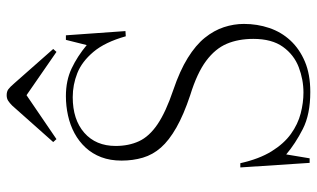

<svg xmlns="http://www.w3.org/2000/svg" viewBox="-212 -748 973 590"><g transform="rotate(-90 275.0 -452.5)"><path d="M288 14Q219 14 174 -9Q129 -32 96 -60L84 12H70L56 -201H69Q82 -143 105.5 -105Q129 -67 159 -45.5Q189 -24 222 -15.5Q255 -7 286 -7Q326 -7 364 -21.5Q402 -36 426.5 -70Q451 -104 451 -161Q451 -207 436 -242.5Q421 -278 383.5 -306Q346 -334 278 -355Q218 -375 178.5 -397.5Q139 -420 117 -445Q95 -470 86 -500.5Q77 -531 77 -566Q77 -601 87.5 -628.5Q98 -656 117 -676.5Q136 -697 161 -710.5Q186 -724 215.5 -730.5Q245 -737 275 -737Q323 -737 360 -719.5Q397 -702 432 -673L448 -737H462L475 -554L459 -553Q441 -617 411 -652.5Q381 -688 345.5 -702Q310 -716 272 -716Q203 -716 162.5 -680.5Q122 -645 122 -584Q122 -544 136.5 -512.5Q151 -481 188.5 -455.5Q226 -430 294 -407Q353 -387 392.5 -362.5Q432 -338 454.5 -310Q477 -282 487 -251.5Q497 -221 497 -190Q497 -149 484.5 -112Q472 -75 446 -47Q420 -19 381 -2.5Q342 14 288 14ZM143 -766 134 -776 246 -902Q254 -910 261 -914.5Q268 -919 278 -919Q289 -919 296 -914Q303 -909 315 -895L420 -776L411 -766L278 -858Z"/></g></svg>

Font: Literata 60pt ExtraLight
Style: Regular
Weight: 250
Designer: Latin by Veronika Burian and Jose Scaglione. Greek by Irene Vlachou. Cyrillic by Vera Evstafieva.
Foundry: TypeTogether
Version: Version 3.103;gftools[0.9.29]